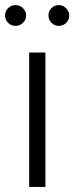

<svg xmlns="http://www.w3.org/2000/svg" viewBox="-36 -737 293 757"><path d="M143 0H79V-530H143ZM54.5 -647Q42 -635 25 -635Q8 -635 -4 -647Q-16 -659 -16 -676Q-16 -693 -4 -705Q8 -717 25 -717Q42 -717 54.5 -705Q67 -693 67 -676Q67 -659 54.5 -647ZM196 -717Q212 -717 224.5 -704.5Q237 -692 237 -676Q237 -659 225 -647Q213 -635 196 -635Q179 -635 167 -647Q155 -659 155 -676Q155 -693 167 -705Q179 -717 196 -717Z"/></svg>

Font: Roundo
Style: Regular
Weight: 400
Designer: Namrata Goyal (Gurmukhi), Shiva Nallaperumal (Latin)
Foundry: Indian Type Foundry
Version: Version 1.000;PS 1.0;hotconv 1.0.88;makeotf.lib2.5.647800